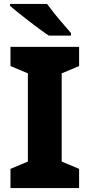

<svg xmlns="http://www.w3.org/2000/svg" viewBox="-20 -951 453 971"><path d="M380 0H33V-97L121 -134V-580L33 -617V-714H380V-617L292 -580V-134L380 -97ZM218 -931Q234 -909 256 -881.5Q278 -854 300.5 -828.5Q323 -803 339 -784V-771H227Q207 -784 180.5 -803.5Q154 -823 125.5 -845Q97 -867 72 -887Q47 -907 31 -921V-931Z"/></svg>

Font: Noto Sans Bengali ExtraBold
Style: Regular
Weight: 800
Designer: Jelle Bosma - Monotype Design Team
Foundry: Monotype Imaging Inc.
Version: Version 2.003; ttfautohint (v1.8.4.7-5d5b)